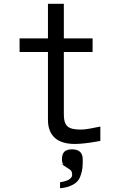

<svg xmlns="http://www.w3.org/2000/svg" viewBox="-20 -753 640 1015"><path d="M233.5 -120V-478H83.5V-550H233.5V-733H317.5V-550H469.5V-478H317.5V-150Q317.5 -117 326 -99.5Q334.5 -82 354 -75Q373.5 -68 409.5 -68Q425.5 -68 455.5 -73.2Q485.5 -78.5 510.5 -84V-8Q424 8 376.5 8Q304.5 8 269 -25Q233.5 -58 233.5 -120ZM346.5 195Q353.5 189.5 357.5 184.2Q361.5 179 361.5 169.5Q361.5 160 358 153Q354.5 146 345 140.5Q235.5 69 277.5 96.8Q319.5 124.5 313.5 114.8Q307.5 105 307.5 89Q307.5 62.5 319.8 49.5Q332 36.5 360.5 36.5Q389.5 36.5 403.5 50Q417.5 63.5 417.5 90.5Q417.5 118.5 415.8 134.5Q414 150.5 409 166.5Q404 182.5 398.8 192Q393.5 201.5 385 209.5Q371.5 223 342 233.5Q331.5 237 318 239.5Q304.5 242 297.5 242V210.5Q312 208.5 326.8 203.8Q341.5 199 346.5 195Z"/></svg>

Font: JuliaMono
Style: Regular
Weight: 400
Monospace: yes
Designer: cormullion
Foundry: corm
Version: Version 0.055; ttfautohint (v1.8.4)